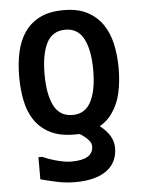

<svg xmlns="http://www.w3.org/2000/svg" viewBox="-53 -579 606 821"><g transform="rotate(-5 250.0 -168.5)"><path d="M251 -3Q189 -3 147.5 -24Q106 -45 81.5 -81Q57 -117 47 -165.5Q37 -214 37 -270Q37 -326 47.5 -374.5Q58 -423 82.5 -459Q107 -495 148 -516Q189 -537 251 -537Q311 -537 351.5 -516Q392 -495 417 -459Q442 -423 453 -374Q464 -325 464 -270Q464 -214 453.5 -165.5Q443 -117 418 -81Q397 -49 362 -29Q419 15 419 68Q419 132 371.5 166Q324 200 238 200Q199 200 164.5 193Q130 186 89 175V80H105Q137 94 170.5 102.5Q204 111 229 111Q322 111 322 53Q322 39 308.5 24.5Q295 10 274 -3Q263 -3 251 -3ZM251 -87Q305 -87 330 -136Q355 -185 355 -270Q355 -356 330 -404.5Q305 -453 251 -453Q195 -453 170.5 -404.5Q146 -356 146 -270Q146 -185 170.5 -136Q195 -87 251 -87Z"/></g></svg>

Font: D2Coding ligature
Style: Bold
Weight: 700
Monospace: yes
Designer: Yong-Rak Park; Jeong-Hwan Yoon; Sang-Min Lee;
Foundry: NHN Corporation
Version: Version 1.3.2; Build 20180524